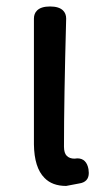

<svg xmlns="http://www.w3.org/2000/svg" viewBox="-20 -539 332 605"><path d="M178.7 -505.9Q188.5 -496.1 188.5 -480.5Q181.6 -226.6 181.6 -77.1Q181.6 -56.6 190.4 -47.9Q199.2 -39.1 214.8 -39.1Q219.7 -40 223.6 -40Q238.3 -40 247.1 -31.2Q255.9 -22.5 258.8 -5.9Q259.8 1 259.8 5.9Q259.8 20.5 252 28.8Q244.1 37.1 229.5 39.1L188.5 46.9Q144.5 46.9 120.1 21.5Q87.9 -10.7 86.9 -84V-480.5Q86.9 -496.1 96.7 -505.9Q109.4 -518.6 137.7 -518.6Q166 -518.6 178.7 -505.9Z"/></svg>

Font: TaiwanPearl
Style: Regular
Weight: 400
Version: Version 2.102